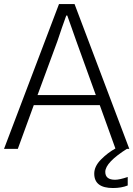

<svg xmlns="http://www.w3.org/2000/svg" viewBox="-22 -738 661 952"><path d="M164.1 -266.6H453.1L356.4 -534.2Q349.6 -554.7 333.5 -599.1Q317.4 -643.6 311.5 -661.1H306.6Q301.8 -648.4 285.6 -602.1Q269.5 -555.7 262.7 -534.2ZM-2 0 270.5 -717.8H347.7L619.1 0H550.8L472.7 -216.8H145.5L66.4 0ZM445.3 123Q445.3 86.9 478.5 53.2Q511.7 19.5 550.8 -2H610.4Q500 67.4 500 114.3Q500 153.3 548.8 153.3Q570.3 153.3 611.3 139.6V181.6Q580.1 194.3 538.1 194.3Q445.3 194.3 445.3 123Z"/></svg>

Font: Gothic A1 Light
Style: Regular
Weight: 300
Version: Version 2.50